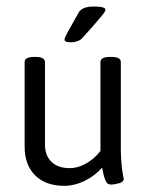

<svg xmlns="http://www.w3.org/2000/svg" viewBox="-20 -574 462 598"><path d="M198.2 -442.3Q181.1 -442.3 181.1 -450.7Q181.1 -455.8 188.9 -470.5Q196.6 -485.1 224.7 -534.3Q235 -553.7 271.9 -553.7Q308.4 -553.7 308.4 -543.8Q308.4 -539 300 -528.5Q291.7 -518 262.8 -485.1Q246.9 -467.3 237 -456.2Q225.1 -442.3 198.2 -442.3ZM180.3 4.8Q122.5 4.8 89.6 -27.7Q56.7 -60.2 56.7 -117.7V-380.9Q56.7 -396.7 86.8 -396.7H90Q120.1 -396.7 120.1 -380.9V-124.1Q120.1 -89.2 140.5 -69.8Q160.9 -50.3 197.4 -50.3Q222.8 -50.3 248.3 -64.8Q273.9 -79.3 292.9 -103.8V-380.9Q292.9 -396.7 323 -396.7H326.2Q356.3 -396.7 356.3 -380.9V-112.2Q356.3 -94.7 357.3 -78.9Q358.3 -63 359.5 -52.5Q360.7 -42 362.1 -34.3Q363.5 -26.6 364.4 -22Q365.4 -17.4 365.4 -17Q365.4 -7.5 351.2 -3.4Q336.9 0.8 324.6 0.8Q319.5 0.8 315.3 -2.2Q311.1 -5.2 308.4 -12.5Q305.6 -19.8 304.2 -23.8Q302.8 -27.7 300.6 -38.8Q298.5 -49.9 298.1 -51.9Q274.3 -25.4 243 -10.3Q211.7 4.8 180.3 4.8Z"/></svg>

Font: Jaldi
Style: Regular
Weight: 400
Designer: Pablo Cosgaya and Nicolas Silva
Foundry: Omnibus-Type
Version: Version 1.001;PS 001.001;hotconv 1.0.70;makeotf.lib2.5.58329